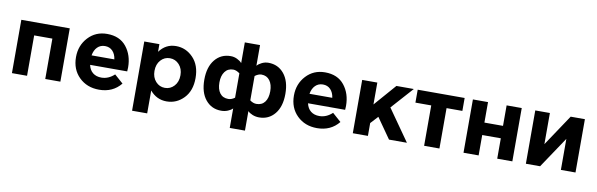

<svg xmlns="http://www.w3.org/2000/svg" viewBox="-54 -1220 5910 1901"><g transform="rotate(10 2901.0 -270.0)"><path d="M555 -536V0H403V-406H220V0H68V-536Z M945 12Q823 12 744 -65.5Q665 -143 665 -267Q665 -384 740 -465Q815 -546 930 -546Q1057 -546 1124 -462Q1191 -378 1191 -255Q1191 -243 1189 -215H816Q827 -164 861 -137Q895 -110 947 -110Q1018 -110 1077 -165L1164 -88Q1083 12 945 12ZM814 -310H1043Q1036 -362 1006.5 -393Q977 -424 930 -424Q884 -424 853.5 -393.5Q823 -363 814 -310Z M1304 160V-536H1456V-459Q1520 -546 1623 -546Q1723 -546 1795 -471Q1867 -396 1867 -267Q1867 -139 1795.5 -64.5Q1724 10 1623 10Q1523 10 1456 -70V160ZM1715 -269Q1715 -334 1677 -375.5Q1639 -417 1584 -417Q1529 -417 1491.5 -375.5Q1454 -334 1454 -267Q1454 -202 1491.5 -160.5Q1529 -119 1584 -119Q1639 -119 1677 -160.5Q1715 -202 1715 -269Z M2504 -415Q2474 -415 2439 -389V-144Q2471 -120 2504 -120Q2559 -120 2588.5 -159Q2618 -198 2618 -267Q2618 -334 2588 -374.5Q2558 -415 2504 -415ZM2439 160H2286V-36Q2269 -18 2238 -5.5Q2207 7 2172 7Q2075 7 2015 -66Q1955 -139 1955 -267Q1955 -395 2015 -468.5Q2075 -542 2173 -542Q2207 -542 2238 -527Q2269 -512 2286 -492V-700H2439V-492Q2456 -512 2487 -527Q2518 -542 2552 -542Q2650 -542 2710 -468.5Q2770 -395 2770 -267Q2770 -139 2710 -66Q2650 7 2553 7Q2518 7 2487 -5.5Q2456 -18 2439 -36ZM2221 -415Q2167 -415 2137 -374.5Q2107 -334 2107 -267Q2107 -198 2136.5 -159Q2166 -120 2221 -120Q2254 -120 2286 -144V-389Q2251 -415 2221 -415Z M3136 12Q3014 12 2935 -65.5Q2856 -143 2856 -267Q2856 -384 2931 -465Q3006 -546 3121 -546Q3248 -546 3315 -462Q3382 -378 3382 -255Q3382 -243 3380 -215H3007Q3018 -164 3052 -137Q3086 -110 3138 -110Q3209 -110 3268 -165L3355 -88Q3274 12 3136 12ZM3005 -310H3234Q3227 -362 3197.5 -393Q3168 -424 3121 -424Q3075 -424 3044.5 -393.5Q3014 -363 3005 -310Z M3495 0V-536H3647V-316L3839 -536H4014L3817 -316L4039 0H3859L3716 -204L3647 -129V0Z M4525 -536V-406H4366V0H4212V-406H4053V-536Z M5099 -536V0H4947V-205H4760V0H4608V-536H4760V-330H4947V-536Z M5734 -536V0H5587V-312L5378 0H5235V-536H5382V-223L5591 -536Z"/></g></svg>

Font: Quicksand
Style: Bold
Weight: 700
Version: Version 3.000